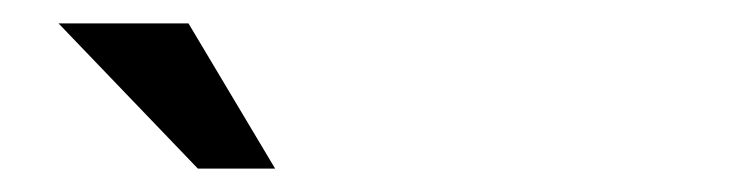

<svg xmlns="http://www.w3.org/2000/svg" viewBox="-20 -700 640 164"><path d="M215 -556 141 -680H30L149 -556Z"/></svg>

Font: LT Wave Mono
Style: Regular
Weight: 400
Designer: Daniel Lyons
Version: Version 2.5 (Glyphs App)